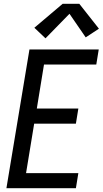

<svg xmlns="http://www.w3.org/2000/svg" viewBox="-20 -997 544 1017"><path d="M14 0 136 -735H503L490 -655H213L175 -422H395L382 -342H161L118 -80H395L382 0ZM221 -794 162 -850 312 -977H400L504 -845L434 -799L348 -924Z"/></svg>

Font: Iosevka SS04 Medium Oblique
Style: Regular
Weight: 500
Italic angle: -9°
Monospace: yes
Designer: Belleve Invis
Foundry: Belleve Invis
Version: Version 19.0.0; ttfautohint (v1.8.4)